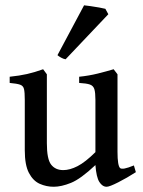

<svg xmlns="http://www.w3.org/2000/svg" viewBox="-20 -693 540 726"><path d="M493.7 -42Q460.4 -20.5 427.2 -3.7Q394 13.2 383.3 13.2Q367.2 13.2 355.7 -4.9Q344.2 -22.9 340.8 -68.8Q284.7 -16.1 248.3 -1.5Q211.9 13.2 183.1 13.2Q155.3 13.2 130.1 2Q105 -9.3 89.4 -39.1Q73.7 -68.8 73.7 -125V-315.4Q73.7 -343.8 70.8 -356.2Q67.9 -368.7 55.9 -372.8Q43.9 -377 16.6 -379.4V-402.8Q54.2 -406.7 82.3 -413.1Q110.4 -419.4 143.1 -431.2L157.2 -412.1V-151.4Q157.2 -91.3 173.3 -70.6Q189.5 -49.8 219.2 -49.8Q244.1 -49.8 273.2 -64.7Q302.2 -79.6 340.8 -117.7V-315.4Q340.8 -342.3 336.9 -355.5Q333 -368.7 320.1 -373.3Q307.1 -377.9 279.3 -379.4V-402.8Q316.9 -406.7 349.4 -414.8Q381.8 -422.9 409.7 -431.2L424.3 -412.1V-119.1Q424.3 -65.4 434.6 -57.1Q439.5 -53.7 451.4 -55.9Q463.4 -58.1 486.3 -67.4ZM228 -468.8Q219.7 -470.2 210.9 -475.1Q202.1 -480 197.3 -484.4L297.9 -672.9Q305.2 -672.4 321.8 -669.9Q338.4 -667.5 355 -664.6Q371.6 -661.6 378.4 -659.7L389.6 -639.2Z"/></svg>

Font: Dai Banna SIL
Style: Regular
Weight: 400
Designer: Victor Gaultney
Foundry: SIL International
Version: Version 4.000